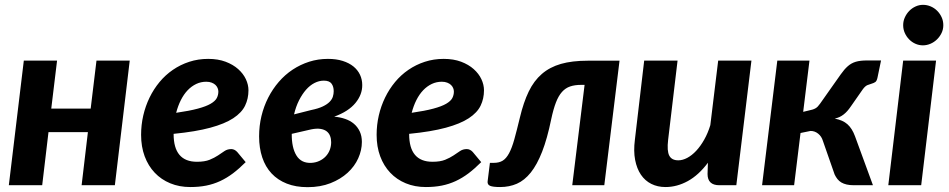

<svg xmlns="http://www.w3.org/2000/svg" viewBox="-20 -766 3924 794"><path d="M516.5 -515.5 455 0H317.5L343.5 -219.5H180.5L154.5 0H16.5L78.5 -515.5H216L192 -317H355L379 -515.5Z M1007.5 -392.5Q1007.5 -358 993.5 -329Q979.5 -300 944.5 -277Q909.5 -254 849.5 -237.8Q789.5 -221.5 698 -212.5V-211.5Q698 -97 794.5 -97Q826.5 -97 846.8 -105.2Q867 -113.5 881.5 -123.2Q896 -133 908.2 -141.2Q920.5 -149.5 936.5 -149.5Q943.5 -149.5 949.8 -146.2Q956 -143 961 -137.5L996 -95.5Q969 -68.5 943.5 -49.2Q918 -30 890.5 -17.2Q863 -4.5 833 1.5Q803 7.5 767 7.5Q721.5 7.5 684 -8Q646.5 -23.5 619.8 -51.8Q593 -80 578.2 -119.8Q563.5 -159.5 563.5 -208.5Q563.5 -249.5 572.5 -288.5Q581.5 -327.5 598.5 -362.5Q615.5 -397.5 639.8 -426.8Q664 -456 695 -477.2Q726 -498.5 762.8 -510.5Q799.5 -522.5 841 -522.5Q881.5 -522.5 912.8 -510.8Q944 -499 965 -480.2Q986 -461.5 996.8 -438.5Q1007.5 -415.5 1007.5 -392.5ZM833 -428Q811 -428 791.5 -418.8Q772 -409.5 756 -392.8Q740 -376 728 -352.2Q716 -328.5 708.5 -299.5Q764 -307.5 798.2 -316.8Q832.5 -326 851.2 -337Q870 -348 876.5 -360.5Q883 -373 883 -387.5Q883 -394.5 880 -401.8Q877 -409 871 -414.8Q865 -420.5 855.5 -424.2Q846 -428 833 -428Z M1478 -414.5Q1478.5 -375 1449.8 -340Q1421 -305 1362 -283.5Q1386.5 -281.5 1407.5 -274.2Q1428.5 -267 1443.8 -254Q1459 -241 1467.8 -222.2Q1476.5 -203.5 1476.5 -179Q1476.5 -145 1461.5 -111.5Q1446.5 -78 1417.5 -51.5Q1388.5 -25 1346.8 -8.5Q1305 8 1252 8Q1203 8 1165.8 -6.8Q1128.5 -21.5 1103 -48.8Q1077.5 -76 1064.5 -115Q1051.5 -154 1051.5 -202Q1051.5 -245.5 1061.2 -286Q1071 -326.5 1089.2 -362.2Q1107.5 -398 1133 -427.5Q1158.5 -457 1190.2 -478Q1222 -499 1258.8 -510.8Q1295.5 -522.5 1336 -522.5Q1371 -522.5 1397.5 -514Q1424 -505.5 1441.8 -491Q1459.5 -476.5 1468.8 -456.8Q1478 -437 1478 -414.5ZM1186.5 -212.5Q1186 -155 1206 -122.8Q1226 -90.5 1267.5 -92.5Q1286 -93.5 1301.2 -100.8Q1316.5 -108 1327.2 -119.5Q1338 -131 1343.8 -146.2Q1349.5 -161.5 1349.5 -178Q1349.5 -192 1345 -203.8Q1340.5 -215.5 1330.8 -223Q1321 -230.5 1305.2 -233Q1289.5 -235.5 1267 -231ZM1319 -432.5Q1299.5 -432.5 1280.5 -422.8Q1261.5 -413 1245.5 -394.8Q1229.5 -376.5 1216.5 -350.8Q1203.5 -325 1196 -293L1267 -311Q1296.5 -317 1314.8 -325.8Q1333 -334.5 1343 -344.8Q1353 -355 1356.5 -366.2Q1360 -377.5 1360 -389Q1360 -408 1351 -420.2Q1342 -432.5 1319 -432.5Z M1981.5 -392.5Q1981.5 -358 1967.5 -329Q1953.5 -300 1918.5 -277Q1883.5 -254 1823.5 -237.8Q1763.5 -221.5 1672 -212.5V-211.5Q1672 -97 1768.5 -97Q1800.5 -97 1820.8 -105.2Q1841 -113.5 1855.5 -123.2Q1870 -133 1882.2 -141.2Q1894.5 -149.5 1910.5 -149.5Q1917.5 -149.5 1923.8 -146.2Q1930 -143 1935 -137.5L1970 -95.5Q1943 -68.5 1917.5 -49.2Q1892 -30 1864.5 -17.2Q1837 -4.5 1807 1.5Q1777 7.5 1741 7.5Q1695.5 7.5 1658 -8Q1620.5 -23.5 1593.8 -51.8Q1567 -80 1552.2 -119.8Q1537.5 -159.5 1537.5 -208.5Q1537.5 -249.5 1546.5 -288.5Q1555.5 -327.5 1572.5 -362.5Q1589.5 -397.5 1613.8 -426.8Q1638 -456 1669 -477.2Q1700 -498.5 1736.8 -510.5Q1773.5 -522.5 1815 -522.5Q1855.5 -522.5 1886.8 -510.8Q1918 -499 1939 -480.2Q1960 -461.5 1970.8 -438.5Q1981.5 -415.5 1981.5 -392.5ZM1807 -428Q1785 -428 1765.5 -418.8Q1746 -409.5 1730 -392.8Q1714 -376 1702 -352.2Q1690 -328.5 1682.5 -299.5Q1738 -307.5 1772.2 -316.8Q1806.5 -326 1825.2 -337Q1844 -348 1850.5 -360.5Q1857 -373 1857 -387.5Q1857 -394.5 1854 -401.8Q1851 -409 1845 -414.8Q1839 -420.5 1829.5 -424.2Q1820 -428 1807 -428Z M2130 -280Q2145 -343 2166.5 -387.5Q2188 -432 2220.8 -460.2Q2253.5 -488.5 2299.8 -501.8Q2346 -515 2411 -515H2542L2479 0H2346.5L2397.5 -415H2383Q2357 -415 2337.8 -408.5Q2318.5 -402 2304 -385.8Q2289.5 -369.5 2279 -342.2Q2268.5 -315 2259.5 -273Q2243 -192.5 2222 -138.8Q2201 -85 2175 -52.5Q2149 -20 2117.5 -6.2Q2086 7.5 2048.5 7.5Q2018.5 7.5 2006.8 2.5Q1995 -2.5 1996.5 -16L2006 -92.5H2021.5Q2044 -92.5 2058.8 -101.5Q2073.5 -110.5 2085.2 -132.2Q2097 -154 2107 -190Q2117 -226 2130 -280Z M2782 -515.5 2743 -188Q2737.5 -141.5 2747.8 -122.2Q2758 -103 2785 -103Q2803 -103 2822.2 -113.2Q2841.5 -123.5 2859.2 -142.5Q2877 -161.5 2892.2 -188.5Q2907.5 -215.5 2917.5 -248.5L2950 -515.5H3087.5L3025 0H2955Q2906 0 2906 -46.5L2907.5 -93Q2869.5 -42 2824.5 -17.2Q2779.5 7.5 2732 7.5Q2699.5 7.5 2673.5 -5.5Q2647.5 -18.5 2630.5 -43.5Q2613.5 -68.5 2606.5 -104.8Q2599.5 -141 2605.5 -188L2644 -515.5Z M3421.5 -408.5Q3443 -438.5 3457.2 -459Q3471.5 -479.5 3486 -492.2Q3500.5 -505 3518.8 -510.5Q3537 -516 3566 -516H3623.5L3609 -446Q3606 -431 3599.8 -426.8Q3593.5 -422.5 3585.2 -420.2Q3577 -418 3567.2 -414Q3557.5 -410 3547.5 -396L3499 -326.5Q3491.5 -315.5 3484.2 -307.2Q3477 -299 3469 -292.8Q3461 -286.5 3452 -282.2Q3443 -278 3432 -275.5Q3465 -269.5 3484.5 -252.2Q3504 -235 3516 -202L3590 0H3511.5Q3494 0 3481.2 -3Q3468.5 -6 3459.2 -11.5Q3450 -17 3443.2 -25.5Q3436.5 -34 3431.5 -44.5L3383 -183.5Q3377.5 -202 3363.5 -213.2Q3349.5 -224.5 3332 -224.5L3290.5 -216L3264 0H3131.5L3194.5 -515.5H3327.5L3301.5 -303.5L3324.5 -309Q3334 -311 3340.5 -313Q3347 -315 3352.2 -318Q3357.5 -321 3361.8 -325.5Q3366 -330 3371.5 -337.5Z M3851 -515.5 3789.5 0H3653.5L3715 -515.5ZM3881 -662Q3881 -644.5 3873.8 -629.5Q3866.5 -614.5 3854.8 -603Q3843 -591.5 3827.8 -585Q3812.5 -578.5 3796.5 -578.5Q3780.5 -578.5 3765.8 -585Q3751 -591.5 3739.8 -603Q3728.5 -614.5 3721.8 -629.5Q3715 -644.5 3715 -662Q3715 -679 3722 -694.2Q3729 -709.5 3740.2 -721Q3751.5 -732.5 3766.2 -739.2Q3781 -746 3797 -746Q3813.5 -746 3828.8 -739.5Q3844 -733 3855.5 -721.5Q3867 -710 3874 -694.8Q3881 -679.5 3881 -662Z"/></svg>

Font: Lato Heavy
Style: Italic
Weight: 800
Italic angle: -7°
Designer: Lukasz Dziedzic
Foundry: tyPoland Lukasz Dziedzic
Version: Version 2.007; 2014-02-27